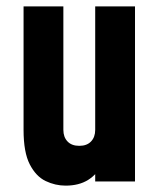

<svg xmlns="http://www.w3.org/2000/svg" viewBox="-20 -570 503 603"><path d="M186 13Q153.5 13 123.2 -1.5Q93 -16 73.5 -53.8Q54 -91.5 54 -162V-550H179V-162Q179 -139.5 192 -125.8Q205 -112 229 -112Q253 -112 266 -125.8Q279 -139.5 279 -162V-550H404V0H279V-84L301 -55Q285.5 -23 256.8 -5Q228 13 186 13Z"/></svg>

Font: Mohave Light
Style: Regular
Weight: 300
Designer: Gumpita Rahayu
Foundry: Tokotype
Version: Version 2.003